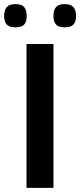

<svg xmlns="http://www.w3.org/2000/svg" viewBox="-40 -914 390 934"><path d="M89 0V-700H220V0ZM275 -781Q245 -781 232.5 -794.5Q220 -808 220 -836Q220 -865 232.5 -879.5Q245 -894 275 -894Q304 -894 317 -879.5Q330 -865 330 -836Q330 -808 317 -794.5Q304 -781 275 -781ZM35 -781Q6 -781 -7 -794.5Q-20 -808 -20 -836Q-20 -865 -7 -879.5Q6 -894 35 -894Q65 -894 77.5 -879.5Q90 -865 90 -836Q90 -808 77.5 -794.5Q65 -781 35 -781Z"/></svg>

Font: Georama Extended Medium
Style: Regular
Weight: 500
Width: 7
Designer: Jean-Baptiste Levee
Foundry: Production Type
Version: Version 1.000